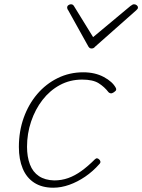

<svg xmlns="http://www.w3.org/2000/svg" viewBox="-20 -856 663 895"><path d="M228 19Q176 19 140 -4Q104 -27 86 -70Q68 -113 68 -171Q68 -244 90.5 -307Q113 -370 153.5 -417.5Q194 -465 249 -492Q304 -519 368 -519Q423 -519 464 -497Q505 -475 520 -446Q522 -442 521.5 -437.5Q521 -433 511 -426Q502 -420 496 -421Q490 -422 486 -426Q467 -451 440 -468Q413 -485 363 -485Q306 -485 259 -459.5Q212 -434 178 -390Q144 -346 125 -289.5Q106 -233 106 -172Q106 -125 119.5 -89.5Q133 -54 161.5 -35Q190 -16 233 -15Q267 -15 298 -26Q329 -37 359.5 -59Q390 -81 422 -113Q428 -119 433 -118Q438 -117 442 -113Q447 -109 448 -103Q449 -97 443 -91Q413 -57 377 -32.5Q341 -8 303 5.5Q265 19 228 19ZM605 -836Q612 -836 617.5 -831.5Q623 -827 623 -821Q623 -817 621 -814.5Q619 -812 615 -808L424 -639Q419 -633 415 -631.5Q411 -630 407 -630Q403 -630 399.5 -631.5Q396 -633 392 -639L298 -808Q296 -810 294.5 -813.5Q293 -817 293 -820Q293 -828 299 -832Q305 -836 310 -836Q315 -836 318 -834.5Q321 -833 324 -829L414 -683L588 -828Q595 -833 598 -834.5Q601 -836 605 -836Z"/></svg>

Font: Playwrite CU Thin
Style: Regular
Weight: 250
Designer: Veronika Burian, José Scaglione
Foundry: TypeTogether
Version: Version 1.002